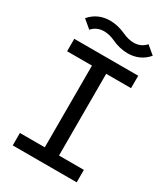

<svg xmlns="http://www.w3.org/2000/svg" viewBox="-189 -850 818 936"><g transform="rotate(30 220.0 -382.0)"><path d="M366.6 -758.3C349.6 -738 326.1 -728.3 299.4 -728.3C279.7 -728.3 258.3 -733.6 236.5 -743.7C209 -756.5 178.2 -764.4 147.7 -764.4C106.5 -764.4 65.9 -749.9 35.2 -713.3L81.1 -674.8C98.1 -695 121.7 -704.7 148.4 -704.7C168 -704.7 189.4 -699.5 211.2 -689.3C238.6 -676.5 269.5 -668.6 300 -668.6C341.2 -668.6 381.9 -683.1 412.6 -719.7ZM40 0H400V-70H260V-530H400V-600H40V-530H180V-70H40Z"/></g></svg>

Font: KetosagCBd
Style: Regular
Weight: 500
Designer: gluk
Foundry: gluk
Version: Version 00.0024